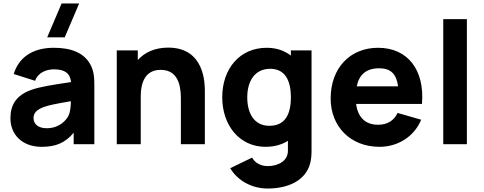

<svg xmlns="http://www.w3.org/2000/svg" viewBox="-20 -830 2787 1105"><path d="M251.5 -615H352.5L435.5 -810H334.5ZM220 15C303 15 356 -9 404 -66V0H523V-330C523 -379 522 -417 501 -457C463 -529 385 -555 290 -555C160 -555 86 -493 59 -404L182 -365C199 -414 250 -431 290 -431C354 -431 383.5 -408 389 -357.5C287.5 -342.5 210 -331 158 -312C71 -280 40 -224 40 -149C40 -59 104 15 220 15ZM249 -92C202 -92 173 -114 173 -151C173 -178 189 -197 229 -213C260 -224.5 297 -232 388 -247.5C387.5 -221.5 385.5 -187.5 374 -164C363 -141 324 -92 249 -92Z M790 0V-274C790 -408 858 -428 905 -428C1021 -428 1021 -304 1021 -255V0H1159V-303C1159 -348 1159 -556 948 -556C870.5 -556 812 -528 773 -484.5V-540H652V0Z M1508 15C1559 15 1602 2.5 1637 -19.5V35C1639 95 1582 126 1521 126C1483 126 1448 109 1431 77L1305 138C1346 208 1428 255 1520 255C1639 255 1739 209 1765 110C1771 87 1773 64 1773 37V-540H1654V-510C1617.5 -538.5 1571 -555 1515 -555C1360 -555 1259 -435 1259 -270C1259 -108 1359 15 1508 15ZM1530 -106C1442 -106 1403 -179 1403 -270C1403 -360 1444 -434 1535 -434C1620 -434 1654 -368 1654 -270C1654 -172 1621 -106 1530 -106Z M2164 15C2268 15 2363 -42 2404 -141L2268 -180C2248 -136 2209 -112 2156 -112C2082.5 -112 2039.5 -155 2029.5 -232H2408.5C2425 -428 2326 -555 2156 -555C1996 -555 1883 -440 1883 -263C1883 -101 1998 15 2164 15ZM2162 -437C2227.5 -437 2261.5 -406 2271 -333H2033C2047 -401.5 2089 -437 2162 -437Z M2667 0V-720H2531V0Z"/></svg>

Font: Manrope ExtraBold
Style: Regular
Weight: 800
Designer: Mikhail Sharanda
Foundry: Mikhail Sharanda
Version: Version 4.505